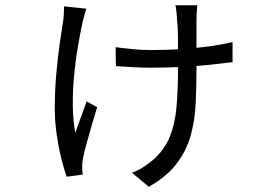

<svg xmlns="http://www.w3.org/2000/svg" viewBox="-20 -619 1040 729"><path d="M729 -599Q728 -586 727 -572.5Q726 -559 726 -546Q726 -535 726 -511Q726 -487 726 -458Q726 -429 726 -402.5Q726 -376 726 -362Q726 -292 723 -227Q720 -162 704 -104.5Q688 -47 650.5 2.5Q613 52 545 90L481 37Q501 30 522.5 16.5Q544 3 560 -11Q604 -49 624.5 -99.5Q645 -150 650.5 -215.5Q656 -281 656 -362Q656 -389 656 -422.5Q656 -456 655.5 -489Q655 -522 652 -545Q652 -556 650 -574Q648 -592 646 -599ZM419 -440Q439 -437 477 -433Q515 -429 554 -429Q613 -429 668.5 -432.5Q724 -436 774 -443Q824 -450 863 -459V-383Q824 -378 776.5 -373Q729 -368 673 -365Q617 -362 552 -362Q518 -362 483.5 -364Q449 -366 420 -368ZM308 -586Q304 -575 300 -560Q296 -545 293 -533Q284 -490 275 -437.5Q266 -385 261 -329Q256 -273 256.5 -218Q257 -163 266 -114Q274 -139 286.5 -172Q299 -205 309 -234L349 -212Q340 -184 329.5 -147.5Q319 -111 309.5 -77Q300 -43 296 -22Q294 -14 293 -4Q292 6 292 12Q292 19 292.5 28.5Q293 38 294 44L233 52Q224 27 213.5 -14.5Q203 -56 195.5 -106.5Q188 -157 188 -208Q188 -273 193.5 -336Q199 -399 206.5 -452Q214 -505 220 -541Q222 -556 222.5 -570.5Q223 -585 223 -595Z"/></svg>

Font: Noto Sans TC
Style: Regular
Weight: 400
Designer: Ryoko NISHIZUKA  (kana, bopomofo & ideographs); Paul D. Hunt (Latin, Greek & Cyrillic); Sandoll Communications , Soo-you
Foundry: Adobe
Version: Version 2.004-H2;hotconv 1.0.118;makeotfexe 2.5.65603